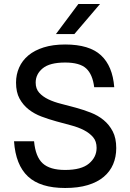

<svg xmlns="http://www.w3.org/2000/svg" viewBox="-20 -930 650 958"><path d="M305 8Q181 8 119.5 -49.5Q58 -107 50 -225H150Q157 -148 193 -115Q229 -82 305 -82Q386 -82 424 -114Q462 -146 462 -192Q462 -225 444.5 -245.5Q427 -266 399 -280.5Q371 -295 335 -304.5Q299 -314 261 -324.5Q223 -335 187 -348.5Q151 -362 123 -384Q95 -406 77.5 -438Q60 -470 60 -518Q60 -558 75.5 -593Q91 -628 121.5 -653.5Q152 -679 198 -693.5Q244 -708 305 -708Q426 -708 484 -654Q542 -600 550 -495H450Q442 -559 410 -588.5Q378 -618 305 -618Q228 -618 193 -589Q158 -560 158 -518Q158 -487 175.5 -467.5Q193 -448 221 -434.5Q249 -421 285 -412Q321 -403 359 -392.5Q397 -382 433 -368Q469 -354 497 -331Q525 -308 542.5 -274.5Q560 -241 560 -191Q560 -147 544.5 -110.5Q529 -74 497.5 -47.5Q466 -21 418 -6.5Q370 8 305 8ZM371 -910H479L351 -760H259Z"/></svg>

Font: PT Root UI Web Medium
Style: Regular
Weight: 500
Designer: Vitaly Kuzmin
Foundry: ParaType Ltd.
Version: Version 1.001W